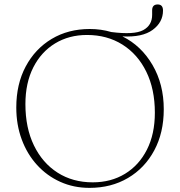

<svg xmlns="http://www.w3.org/2000/svg" viewBox="-20 -848 830 884"><path d="M393.5 -714.5Q445 -714.5 492.5 -700.5Q598 -687 639.2 -709.2Q680.5 -731.5 680.5 -779.5V-800.5Q680.5 -827.5 706 -827.5Q730.5 -827.5 730.5 -799.5Q730.5 -745.5 683 -710.5Q635.5 -675.5 543.5 -680.5Q630.5 -637.5 682.2 -548.8Q734 -460 734 -345Q734 -237 690.2 -155.5Q646.5 -74 569.2 -28.5Q492 17 392 17Q319 17 257.5 -10.8Q196 -38.5 150.5 -88.5Q105 -138.5 80 -206Q55 -273.5 55 -353Q55 -461 98.5 -542.2Q142 -623.5 218.2 -669Q294.5 -714.5 393.5 -714.5ZM693 -329Q693 -437.5 653.5 -518Q614 -598.5 543.5 -642.8Q473 -687 380.5 -687Q297.5 -687 233.5 -648Q169.5 -609 133.2 -537.5Q97 -466 97 -368.5Q97 -259.5 136.2 -178.5Q175.5 -97.5 245.2 -53Q315 -8.5 407 -8.5Q491 -8.5 555.5 -47.8Q620 -87 656.5 -159Q693 -231 693 -329Z"/></svg>

Font: Fraunces 9pt Thin
Style: Regular
Weight: 100
Version: Version 1.000;[b76b70a41]